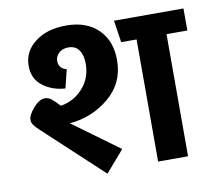

<svg xmlns="http://www.w3.org/2000/svg" viewBox="-80 -802 1014 909"><g transform="rotate(-10 427.5 -347.5)"><path d="M503 -507Q503 -397 421 -328.5Q339 -260 231 -251L454 -88L365 15L80 -250Q50 -277 50 -298Q50 -322 79 -355Q108 -388 134 -388Q152 -388 165.5 -377Q179 -366 204 -340Q268 -351 311 -399Q354 -447 354 -516Q354 -557 337 -581.5Q320 -606 286 -606Q258 -606 240.5 -590Q223 -574 223 -552Q223 -533 233.5 -521Q244 -509 261 -506L239 -417Q176 -421 131 -455.5Q86 -490 86 -552Q86 -621 143.5 -665.5Q201 -710 294 -710Q390 -710 446.5 -655.5Q503 -601 503 -507ZM855 -693V-587H755V0H611V-587H537L521 -693Z"/></g></svg>

Font: FiraGO
Style: Bold
Weight: 700
Designer: bBox Type
Foundry: bBox Type GmbH
Version: Version 1.001;PS 001.001;hotconv 1.0.88;makeotf.lib2.5.64775